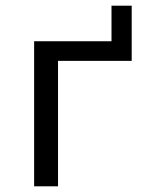

<svg xmlns="http://www.w3.org/2000/svg" viewBox="-20 -671 540 675"><path d="M100 -526H372V-651H443V-457H184V-16H100Z"/></svg>

Font: D2Coding
Style: Regular
Weight: 400
Monospace: yes
Designer: Yong-Rak Park; Jeong-Hwan Yoon; Sang-Min Lee;
Foundry: NHN Corporation
Version: Version 1.3.2; Build 20180524